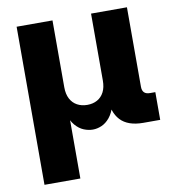

<svg xmlns="http://www.w3.org/2000/svg" viewBox="-83 -615 808 893"><g transform="rotate(-10 321.0 -168.5)"><path d="M55.2 204.1V-542.5H224.6V-226.6Q224.6 -194.3 236.3 -172.1Q248 -149.9 268.8 -138.7Q289.6 -127.4 316.4 -127.4Q343.3 -127.4 363.5 -138.7Q383.8 -149.9 395.3 -172.1Q406.7 -194.3 406.7 -226.6V-542.5H576.2V-167Q576.2 -148.9 585.2 -139.9Q594.2 -130.9 612.8 -130.9H637.7V0H558.1Q485.4 0 450.2 -37.8Q415 -75.7 415 -146.5V-195.8H440.4Q440.4 -141.6 429.7 -105.5Q418.9 -69.3 401.4 -48.3Q383.8 -27.3 363 -18.6Q342.3 -9.8 322.3 -9.8Q300.8 -9.8 279.3 -18.6Q257.8 -27.3 239.7 -48.3Q221.7 -69.3 210.4 -105.5Q199.2 -141.6 199.2 -195.8H224.6V204.1Z"/></g></svg>

Font: Inter 16pt ExtraBold
Style: Regular
Weight: 800
Version: Version 4.001;git-66647c0bb